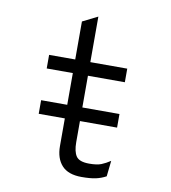

<svg xmlns="http://www.w3.org/2000/svg" viewBox="-82 -793 780 876"><g transform="rotate(10 308.0 -355.0)"><path d="M303 -238V-140Q303 -97 317.5 -75.5Q332 -54 378 -54Q414 -54 434 -62Q454 -70 475 -84L467 -11Q445 1 420 6.5Q395 12 354 12Q292 12 262.5 -20.5Q233 -53 233 -110V-238H112V-301H233V-448H112V-511H233V-687L303 -722V-511H474V-448H303V-301H475V-238Z"/></g></svg>

Font: Overpass Mono Light
Style: Regular
Weight: 300
Monospace: yes
Designer: Delve Withrington, Dave Bailey
Foundry: Delve Fonts
Version: Version 1.000;DELV;Overpass